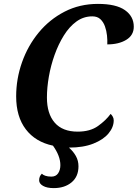

<svg xmlns="http://www.w3.org/2000/svg" viewBox="-20 -748 707 986"><path d="M256 218Q221 218 201 206.5Q181 195 181 178Q181 157 195 144Q200 150 212.5 154.5Q225 159 244 159Q267 159 278.5 142Q290 125 290 100Q290 53 252 0Q162 -19 112.5 -84Q63 -149 63 -253Q63 -343 93 -428Q123 -513 178.5 -580.5Q234 -648 311.5 -688Q389 -728 483 -728Q576 -728 621.5 -696Q667 -664 667 -611Q667 -567 628.5 -543.5Q590 -520 531 -520Q532 -541 529.5 -565.5Q527 -590 519 -612.5Q511 -635 495.5 -649.5Q480 -664 454 -664Q409 -664 372.5 -637.5Q336 -611 308 -566Q280 -521 260.5 -466.5Q241 -412 231 -355Q221 -298 221 -247Q221 -164 261 -118Q301 -72 379 -72Q443 -72 483.5 -101Q524 -130 548 -163Q553 -159 558.5 -150Q564 -141 564 -130Q564 -95 537.5 -63Q511 -31 459.5 -10.5Q408 10 334 10Q356 29 369.5 53Q383 77 383 106Q383 159 347.5 188.5Q312 218 256 218Z"/></svg>

Font: Noto Serif SemiCondensed
Style: Bold Italic
Weight: 700
Width: 4
Italic angle: -12°
Designer: Monotype Design Team
Foundry: Monotype Imaging Inc.
Version: Version 2.014